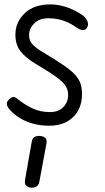

<svg xmlns="http://www.w3.org/2000/svg" viewBox="-20 -561 478 872"><path d="M204 10Q168 10 137.5 2.5Q107 -5 82 -18.2Q57 -31.5 37.5 -49.5Q19.5 -65.5 13.2 -79.5Q7 -93.5 17 -105Q30 -120 39.8 -120.5Q49.5 -121 63.5 -108.5Q88 -88.5 124.5 -70.2Q161 -52 206.5 -52Q245.5 -52 267.5 -74.5Q289.5 -97 289.5 -130.5Q289.5 -152 278.2 -170.2Q267 -188.5 235.8 -211.2Q204.5 -234 144.5 -269.5Q97.5 -297.5 73.8 -327.2Q50 -357 50 -403.5Q50 -460.5 92.2 -500.8Q134.5 -541 209 -541Q240 -541 275 -530.8Q310 -520.5 348 -496.5Q368.5 -484 376.2 -466.5Q384 -449 375.5 -435.5Q367.5 -423 355.2 -424.2Q343 -425.5 325.5 -437.5Q305.5 -452.5 273.5 -465.2Q241.5 -478 199 -478Q158 -478 135 -454.5Q112 -431 112 -402.5Q112 -374 130.5 -356.2Q149 -338.5 185.5 -317.5Q238 -286 271 -263.2Q304 -240.5 321.5 -221Q339 -201.5 345.8 -180.8Q352.5 -160 352.5 -133Q352.5 -90.5 334.5 -58.2Q316.5 -26 283.2 -8Q250 10 204 10ZM119.5 291Q105 289.5 97.8 281Q90.5 272.5 94 254L124 83.5Q127 66.5 137.2 60.8Q147.5 55 163 56.5Q178 58 186 65.8Q194 73.5 191 90.5L159 263Q156 280 145 286.2Q134 292.5 119.5 291Z"/></svg>

Font: Edu SA Hand
Style: Regular
Weight: 400
Designer: Tina and Corey Anderson, Eben Sorkin, Mirko Velimirovic
Foundry: Google for Education
Version: Version 2.000